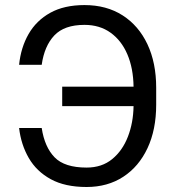

<svg xmlns="http://www.w3.org/2000/svg" viewBox="-20 -742 710 772"><path d="M56.8 -227.3H147.7Q159.4 -150.6 199.6 -109.4Q239.7 -68.2 328.1 -68.2Q389.6 -68.2 431.1 -102.3Q472.7 -136.4 494.3 -192.5Q516 -248.6 517 -315.3H230.1V-393.5H517Q516 -467.3 492.2 -523.3Q468.4 -579.2 424.5 -610.6Q380.7 -642 319.6 -642Q238.6 -642 198.5 -599.6Q158.4 -557.2 147.7 -481.5H56.8Q63.9 -551.1 95 -605.3Q126.1 -659.4 182 -690.5Q237.9 -721.6 319.6 -721.6Q408.4 -721.6 473 -680.2Q537.6 -638.8 572.8 -564.1Q608 -489.3 608 -389.2V-321Q608 -220.9 573.2 -146.5Q538.4 -72.1 475.5 -31.1Q412.6 9.9 328.1 9.9Q241.5 9.9 184.1 -21.5Q126.8 -52.9 95.7 -106.7Q64.6 -160.5 56.8 -227.3Z"/></svg>

Font: Inter UI
Style: Regular
Weight: 400
Designer: Rasmus Andersson
Foundry: rsms
Version: Version 2.2